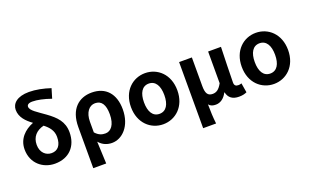

<svg xmlns="http://www.w3.org/2000/svg" viewBox="-104 -1344 3347 2077"><g transform="rotate(-20 1569.5 -305.5)"><path d="M308 14C472 14 570 -94 570 -252C570 -376 501 -444 402 -516C317 -578 242 -619 242 -665C242 -686 260 -702 304 -702C361 -702 434 -686 517 -657L550 -767C469 -794 382 -812 305 -812C167 -812 105 -750 105 -678C105 -592 166 -532 233 -483C132 -443 49 -365 49 -243C49 -82 170 14 308 14ZM330 -415C386 -372 426 -324 426 -252C426 -155 382 -106 312 -106C246 -106 189 -156 189 -245C189 -336 243 -393 330 -415Z M678 201H827C823 114 820 36 816 -54C859 -3 913 14 965 14C1082 14 1196 -97 1196 -289C1196 -468 1101 -574 940 -574C792 -574 678 -479 678 -273ZM932 -107C894 -107 856 -116 816 -161V-283C816 -391 868 -453 935 -453C1011 -453 1046 -394 1046 -287C1046 -165 994 -107 932 -107Z M1554 14C1696 14 1821 -94 1821 -280C1821 -466 1696 -574 1554 -574C1412 -574 1287 -466 1287 -280C1287 -94 1412 14 1554 14ZM1554 -106C1476 -106 1437 -174 1437 -280C1437 -385 1476 -454 1554 -454C1632 -454 1671 -385 1671 -280C1671 -174 1632 -106 1554 -106Z M1943 201H2092C2083 120 2081 66 2080 -24C2101 3 2129 9 2161 9C2213 9 2259 -23 2290 -84H2293C2308 -18 2352 14 2426 14C2469 14 2494 6 2516 -4L2498 -113C2485 -108 2473 -106 2463 -106C2433 -106 2415 -117 2415 -153C2415 -258 2422 -423 2425 -560H2277V-195C2242 -131 2209 -112 2168 -112C2113 -112 2090 -145 2090 -229V-560H1943Z M2829 14C2971 14 3096 -94 3096 -280C3096 -466 2971 -574 2829 -574C2687 -574 2562 -466 2562 -280C2562 -94 2687 14 2829 14ZM2829 -106C2751 -106 2712 -174 2712 -280C2712 -385 2751 -454 2829 -454C2907 -454 2946 -385 2946 -280C2946 -174 2907 -106 2829 -106Z"/></g></svg>

Font: Source Han Sans KR
Style: Bold
Weight: 700
Designer: Ryoko NISHIZUKA 西塚涼子 (kana, bopomofo & ideographs); Paul D. Hunt (Latin, Greek & Cyrillic); Sandoll Communications 산돌커뮤니
Foundry: Adobe
Version: Version 2.004;hotconv 1.0.118;makeotfexe 2.5.65603